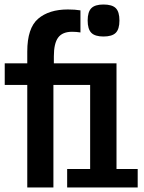

<svg xmlns="http://www.w3.org/2000/svg" viewBox="-20 -832 640 852"><path d="M369 -741Q369 -779 385.2 -795.5Q401.5 -812 439 -812Q477.5 -812 493.8 -795.8Q510 -779.5 510 -741Q510 -703 493.8 -686.5Q477.5 -670 439 -670Q401.5 -670 385.2 -686.5Q369 -703 369 -741ZM497 -82H591V0H278V-82H380V-455H217V0H101V-455H1V-551H101V-603Q101 -707.5 149.2 -748.8Q197.5 -790 281 -790Q313 -790 337 -786V-688Q319 -691 300 -691Q257 -691 238 -665.2Q219 -639.5 219 -582V-551H497Z"/></svg>

Font: JuliaMono Latin
Style: Bold
Weight: 700
Monospace: yes
Designer: cormullion
Foundry: corm
Version: Version 0.038; ttfautohint (v1.8)